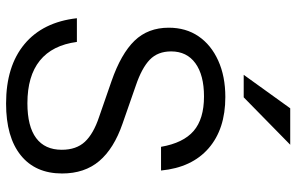

<svg xmlns="http://www.w3.org/2000/svg" viewBox="-196 -794 999 648"><g transform="rotate(90 304.0 -470.5)"><path d="M330 9Q204 9 129.5 -53Q55 -115 42 -230H122Q133 -147 185 -105Q237 -63 329 -63Q407 -63 446.5 -92.5Q486 -122 486 -179Q486 -228 459 -257Q432 -286 375 -305L254 -347Q162 -379 118 -424.5Q74 -470 74 -540Q74 -598 103 -640.5Q132 -683 185 -707Q238 -731 308 -731Q416 -731 481 -674.5Q546 -618 556 -514H476Q463 -589 422.5 -624Q382 -659 306 -659Q234 -659 194 -630Q154 -601 154 -548Q154 -503 182 -476Q210 -449 269 -429L398 -384Q482 -355 524 -305.5Q566 -256 566 -180Q566 -90 504.5 -40.5Q443 9 330 9ZM309 -793H233L346 -950H469Z"/></g></svg>

Font: Instrument Sans
Style: Regular
Weight: 400
Designer: Rodrigo Fuenzalida
Foundry: fragTYPE
Version: Version 1.000;gftools[0.9.28]